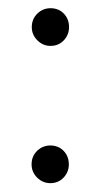

<svg xmlns="http://www.w3.org/2000/svg" viewBox="-20 -430 239 456"><path d="M99.5 5Q81.5 5 68.2 -8.2Q55 -21.5 55 -39.5Q55 -59 68.2 -71.8Q81.5 -84.5 99.5 -84.5Q118.5 -84.5 131 -71.8Q143.5 -59 143.5 -39.5Q143.5 -21.5 131 -8.2Q118.5 5 99.5 5ZM100 -321Q82 -321 68.8 -334.2Q55.5 -347.5 55.5 -365.5Q55.5 -385 68.8 -397.8Q82 -410.5 100 -410.5Q119 -410.5 131.5 -397.8Q144 -385 144 -365.5Q144 -347.5 131.5 -334.2Q119 -321 100 -321Z"/></svg>

Font: Fraunces 9pt S100 Thin
Style: Regular
Weight: 100
Version: Version 1.000; ttfautohint (v1.8.3)